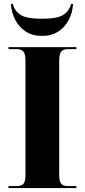

<svg xmlns="http://www.w3.org/2000/svg" viewBox="-20 -953 429 973"><path d="M23 0V-10H65Q88 -10 98.5 -21Q109 -32 109 -66V-645Q109 -680 98.5 -692Q88 -704 65 -704H23V-714H367V-704H323Q301 -704 290.5 -692Q280 -680 280 -644V-67Q280 -33 290.5 -21.5Q301 -10 323 -10H367V0ZM193 -771Q144 -771 110 -793.5Q76 -816 57 -853Q38 -890 35 -933H45Q54 -897 84.5 -877.5Q115 -858 193 -858Q270 -858 300.5 -877.5Q331 -897 340 -933H350Q348 -890 329 -853Q310 -816 275.5 -793.5Q241 -771 193 -771Z"/></svg>

Font: Noto Serif Display SemiCondensed ExtraBold
Style: Regular
Weight: 800
Width: 4
Designer: Monotype Design Team
Foundry: Monotype Imaging Inc.
Version: Version 2.009